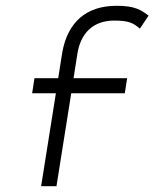

<svg xmlns="http://www.w3.org/2000/svg" viewBox="-20 -663 533 663"><path d="M91 -341H173L122 -20H175L226 -341H411L419 -393H234L247 -476C258 -548 301 -592 375 -592C429 -592 443 -581 463 -564L493 -609C467 -629 445 -643 383 -643C278 -643 214 -587 195 -482L181 -393H99Z"/></svg>

Font: Charger Sport
Style: ExLitObl
Weight: 200
Designer: Jasper
Foundry: Cannot Into Space Fonts
Version: Version 1.1